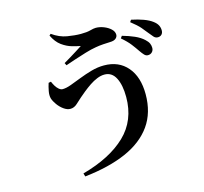

<svg xmlns="http://www.w3.org/2000/svg" viewBox="-124 -959 1247 1175"><g transform="rotate(-15 500.0 -371.0)"><path d="M792.1 -578.8Q778.2 -599.8 758.2 -625.9Q738.2 -652 702.9 -682L713 -695.9Q754.9 -684.2 789.1 -669.2Q823.4 -654.2 846 -632.9Q862 -618.5 868.1 -604.6Q874.1 -590.7 873.8 -576.4Q873.8 -560.8 863.5 -550.2Q853.1 -539.6 836.8 -539.8Q824.3 -539.8 814.4 -550.4Q804.4 -561 792.1 -578.8ZM874.2 -670.9Q860.5 -689 841.6 -710.9Q822.7 -732.8 783.7 -763.2L792.6 -776.4Q835.2 -767.7 868.6 -755.4Q902 -743 922.7 -727.3Q942 -712.9 949.7 -697.7Q957.5 -682.5 957.5 -665Q957.5 -648.9 948.4 -639.4Q939.4 -629.9 923.8 -629.9Q909.2 -630.1 899.1 -641Q889 -651.9 874.2 -670.9ZM221.1 -536.9Q226.7 -523 235.6 -508.2Q244.4 -493.5 256.1 -483.8Q267.8 -474.2 278.8 -474.2Q301.6 -474.2 332.8 -485.6Q364 -497 401.5 -511.7Q438.9 -526.4 479.3 -537.8Q519.6 -549.2 559.6 -549.2Q653.1 -549.2 707.2 -486Q761.3 -422.8 761.3 -313.2Q761.3 -196.5 703.9 -115.7Q646.5 -34.9 538 12.8Q429.5 60.4 274.1 77.6L268 57Q446.9 7.7 544.4 -86Q641.9 -179.6 641.9 -327.6Q641.9 -403.3 618.5 -448.8Q595.1 -494.4 548.1 -494.4Q525.7 -494.4 501.3 -484.5Q476.8 -474.6 453.4 -458.8Q430 -443 409.4 -426.4Q388.7 -409.9 374 -396.8Q357.3 -381.9 337.5 -363.7Q317.7 -345.4 294.1 -345.4Q273.5 -345.4 252.3 -360.6Q231.1 -375.8 215.5 -397.6Q199.8 -419.3 193.8 -438.4Q188.3 -458.5 193.4 -485.1Q198.4 -511.7 205.7 -533.8ZM285.8 -811.8 295.2 -820.4Q341 -787.7 388.6 -779.8Q436.2 -771.8 474.6 -771.8Q512.9 -771.8 535.2 -778.1Q557.5 -784.3 570.9 -784.3Q595.7 -784.3 621.1 -774.4Q646.6 -764.5 664.3 -748Q681.9 -731.5 681.9 -711.7Q681.9 -697.9 670 -687.8Q658.2 -677.8 633.5 -677.5Q616.9 -677.2 589.8 -675.3Q562.8 -673.5 541 -669.4Q510.7 -664.6 473 -653.1Q435.3 -641.5 399.4 -629.8Q363.6 -618.2 339.3 -609.4L331.5 -625Q352 -637 375.1 -650.9Q398.1 -664.8 419.2 -678.2Q440.2 -691.6 454.2 -700.6Q432.2 -704.8 400.7 -713.6Q369.3 -722.4 338.1 -744.9Q307 -767.4 285.8 -811.8Z"/></g></svg>

Font: Source Han Serif JP VF
Style: Regular
Weight: 250
Designer: Ryoko NISHIZUKA 西塚涼子 (kana & ideographs); Frank Grießhammer (Latin, Greek & Cyrillic); Wenlong ZHANG 张文龙 (bopomofo); San
Foundry: Adobe
Version: Version 2.001;hotconv 1.1.0;makeotfexe 2.6.0